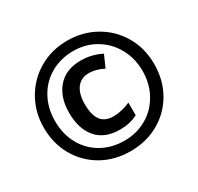

<svg xmlns="http://www.w3.org/2000/svg" viewBox="-155 -909 1140 1105"><g transform="rotate(-30 414.5 -357.0)"><path d="M48 -357Q48 -459 96 -543Q144 -627 227.5 -675.5Q311 -724 415 -724Q517 -724 601 -676.5Q685 -629 733.5 -545.5Q782 -462 782 -357Q782 -252 734.5 -168.5Q687 -85 603.5 -37.5Q520 10 415 10Q310 10 226.5 -37.5Q143 -85 95.5 -168.5Q48 -252 48 -357ZM704 -357Q704 -440 666.5 -508Q629 -576 563 -615.5Q497 -655 415 -655Q331 -655 264.5 -617Q198 -579 160.5 -511Q123 -443 123 -357Q123 -271 160 -203.5Q197 -136 263.5 -98Q330 -60 415 -60Q496 -60 562 -98Q628 -136 666 -204Q704 -272 704 -357ZM217 -358Q217 -461 271 -523.5Q325 -586 425 -586Q497 -586 561 -553L526 -474Q474 -500 429 -500Q377 -500 348.5 -462.5Q320 -425 320 -357Q320 -284 346.5 -248.5Q373 -213 430 -213Q456 -213 486 -220Q516 -227 542 -239V-155Q514 -141 486.5 -134.5Q459 -128 425 -128Q323 -128 270 -189.5Q217 -251 217 -358Z"/></g></svg>

Font: Noto Sans UI ExtraBold
Style: Regular
Weight: 800
Designer: Monotype Design Team
Foundry: Monotype Imaging Inc.
Version: Version 1.001